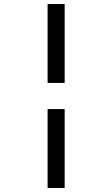

<svg xmlns="http://www.w3.org/2000/svg" viewBox="-20 -821 560 956"><path d="M302 -408H217V-801H302ZM302 115H217V-278H302Z"/></svg>

Font: RopaSansRegular
Style: Regular
Weight: 400
Designer: Botio Nikoltchev
Foundry: Botjo Nikoltchev
Version: Version 1.002